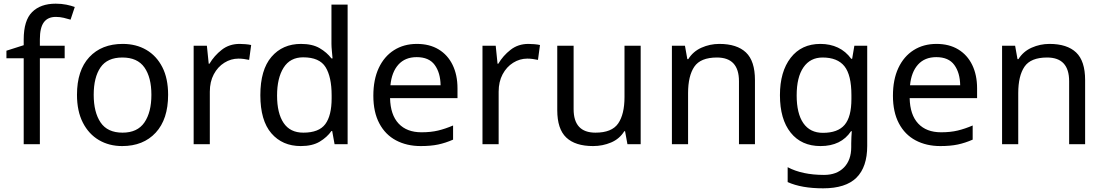

<svg xmlns="http://www.w3.org/2000/svg" viewBox="-20 -785 6007 1045"><path d="M332 -468H197V0H109V-468H15V-509L109 -539V-570Q109 -674 155 -719.5Q201 -765 283 -765Q315 -765 341.5 -759.5Q368 -754 387 -747L364 -678Q348 -683 327 -688Q306 -693 284 -693Q240 -693 218.5 -663.5Q197 -634 197 -571V-536H332Z M895 -269Q895 -136 827.5 -63Q760 10 645 10Q574 10 518.5 -22.5Q463 -55 431 -117.5Q399 -180 399 -269Q399 -402 466 -474Q533 -546 648 -546Q721 -546 776.5 -513.5Q832 -481 863.5 -419.5Q895 -358 895 -269ZM490 -269Q490 -174 527.5 -118.5Q565 -63 647 -63Q728 -63 766 -118.5Q804 -174 804 -269Q804 -364 766 -418Q728 -472 646 -472Q564 -472 527 -418Q490 -364 490 -269Z M1284 -546Q1299 -546 1316.5 -544.5Q1334 -543 1347 -540L1336 -459Q1323 -462 1307.5 -464Q1292 -466 1278 -466Q1237 -466 1201 -443.5Q1165 -421 1143.5 -380.5Q1122 -340 1122 -286V0H1034V-536H1106L1116 -438H1120Q1146 -482 1187 -514Q1228 -546 1284 -546Z M1617 10Q1517 10 1457 -59.5Q1397 -129 1397 -267Q1397 -405 1457.5 -475.5Q1518 -546 1618 -546Q1680 -546 1719.5 -523Q1759 -500 1784 -467H1790Q1789 -480 1786.5 -505.5Q1784 -531 1784 -546V-760H1872V0H1801L1788 -72H1784Q1760 -38 1720 -14Q1680 10 1617 10ZM1631 -63Q1716 -63 1750.5 -109.5Q1785 -156 1785 -250V-266Q1785 -366 1752 -419.5Q1719 -473 1630 -473Q1559 -473 1523.5 -416.5Q1488 -360 1488 -265Q1488 -169 1523.5 -116Q1559 -63 1631 -63Z M2249 -546Q2318 -546 2367.5 -516Q2417 -486 2443.5 -431.5Q2470 -377 2470 -304V-251H2103Q2105 -160 2149.5 -112.5Q2194 -65 2274 -65Q2325 -65 2364.5 -74.5Q2404 -84 2446 -102V-25Q2405 -7 2365 1.5Q2325 10 2270 10Q2194 10 2135.5 -21Q2077 -52 2044.5 -113.5Q2012 -175 2012 -264Q2012 -352 2041.5 -415Q2071 -478 2124.5 -512Q2178 -546 2249 -546ZM2248 -474Q2185 -474 2148.5 -433.5Q2112 -393 2105 -321H2378Q2377 -389 2346 -431.5Q2315 -474 2248 -474Z M2856 -546Q2871 -546 2888.5 -544.5Q2906 -543 2919 -540L2908 -459Q2895 -462 2879.5 -464Q2864 -466 2850 -466Q2809 -466 2773 -443.5Q2737 -421 2715.5 -380.5Q2694 -340 2694 -286V0H2606V-536H2678L2688 -438H2692Q2718 -482 2759 -514Q2800 -546 2856 -546Z M3467 -536V0H3395L3382 -71H3378Q3352 -29 3306 -9.5Q3260 10 3208 10Q3111 10 3062 -36.5Q3013 -83 3013 -185V-536H3102V-191Q3102 -63 3221 -63Q3310 -63 3344.5 -113Q3379 -163 3379 -257V-536Z M3895 -546Q3991 -546 4040 -499.5Q4089 -453 4089 -349V0H4002V-343Q4002 -472 3882 -472Q3793 -472 3759 -422Q3725 -372 3725 -278V0H3637V-536H3708L3721 -463H3726Q3752 -505 3798 -525.5Q3844 -546 3895 -546Z M4445 -546Q4498 -546 4540.5 -526Q4583 -506 4613 -465H4618L4630 -536H4700V9Q4700 124 4641.5 182Q4583 240 4460 240Q4342 240 4267 206V125Q4346 167 4465 167Q4534 167 4573.5 126.5Q4613 86 4613 16V-5Q4613 -17 4614 -39.5Q4615 -62 4616 -71H4612Q4558 10 4446 10Q4342 10 4283.5 -63Q4225 -136 4225 -267Q4225 -395 4283.5 -470.5Q4342 -546 4445 -546ZM4457 -472Q4390 -472 4353 -418.5Q4316 -365 4316 -266Q4316 -167 4352.5 -114.5Q4389 -62 4459 -62Q4540 -62 4577 -105.5Q4614 -149 4614 -246V-267Q4614 -377 4576 -424.5Q4538 -472 4457 -472Z M5077 -546Q5146 -546 5195.5 -516Q5245 -486 5271.5 -431.5Q5298 -377 5298 -304V-251H4931Q4933 -160 4977.5 -112.5Q5022 -65 5102 -65Q5153 -65 5192.5 -74.5Q5232 -84 5274 -102V-25Q5233 -7 5193 1.5Q5153 10 5098 10Q5022 10 4963.5 -21Q4905 -52 4872.5 -113.5Q4840 -175 4840 -264Q4840 -352 4869.5 -415Q4899 -478 4952.5 -512Q5006 -546 5077 -546ZM5076 -474Q5013 -474 4976.5 -433.5Q4940 -393 4933 -321H5206Q5205 -389 5174 -431.5Q5143 -474 5076 -474Z M5692 -546Q5788 -546 5837 -499.5Q5886 -453 5886 -349V0H5799V-343Q5799 -472 5679 -472Q5590 -472 5556 -422Q5522 -372 5522 -278V0H5434V-536H5505L5518 -463H5523Q5549 -505 5595 -525.5Q5641 -546 5692 -546Z"/></svg>

Font: Noto IKEA Latin
Style: Regular
Weight: 400
Designer: Monotype Design Team
Foundry: Monotype Imaging Inc.
Version: Version 1.0